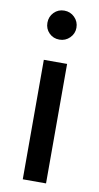

<svg xmlns="http://www.w3.org/2000/svg" viewBox="-84 -763 413 802"><g transform="rotate(10 122.5 -362.0)"><path d="M73.2 0H171.9V-506.8H73.2ZM184.1 -662.1Q184.1 -688 166 -706.1Q147.9 -724.1 122.1 -724.1Q96.2 -724.1 78.6 -706.1Q61 -688 61 -662.1Q61 -636.2 78.6 -618.7Q96.2 -601.1 122.1 -601.1Q147.9 -601.1 166 -619.1Q184.1 -637.2 184.1 -662.1Z"/></g></svg>

Font: FAU Chimera Medium
Style: Regular
Weight: 500
Version: Version 1.002;hotconv 1.0.117;makeotfexe 2.5.65602